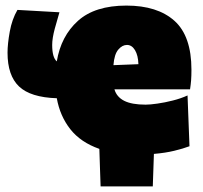

<svg xmlns="http://www.w3.org/2000/svg" viewBox="-20 -538 726 688"><path d="M340.5 130Q339.5 96.5 338.2 62.8Q337 29 336 -4.5Q269 -28 232 -75Q195 -122 183.5 -186Q89.5 -189 48.2 -228.2Q7 -267.5 7 -349Q7 -380.5 15 -424.8Q23 -469 42.5 -502.5L193 -494Q185.5 -469.5 176.2 -435Q167 -400.5 167 -377Q167 -332 183.5 -318Q198.5 -408.5 259.2 -463.2Q320 -518 433 -518Q544 -518 605 -463.5Q666 -409 666 -288Q666 -266.5 664.8 -250.2Q663.5 -234 661 -218H390Q398 -190.5 425 -176.8Q452 -163 502 -163Q518 -163 544.2 -166.8Q570.5 -170.5 599.2 -177.8Q628 -185 652 -196L659 -14Q636.5 -5.5 604.8 2.2Q573 10 531.5 13.5Q530.5 42.5 529.5 71.8Q528.5 101 527.5 130ZM435 -377Q418 -377 403.8 -360.2Q389.5 -343.5 386.5 -304.5L476 -308Q475 -339.5 463.8 -358.2Q452.5 -377 435 -377Z"/></svg>

Font: Commissioner Black
Style: Regular
Weight: 900
Designer: Kostas Bartsokas
Foundry: Kostas Bartsokas
Version: Version 1.000; ttfautohint (v1.8.3)